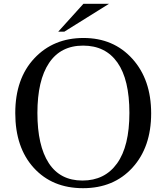

<svg xmlns="http://www.w3.org/2000/svg" viewBox="-20 -967 872 1006"><path d="M658 -375.5Q658 -550 595.5 -639Q533 -728 415.5 -728Q298 -728 237 -637Q176 -546 176 -375Q176 -204 235.5 -112.5Q295 -21 412 -21Q529 -21 593.5 -111Q658 -201 658 -375.5ZM60 -374.5Q60 -555 160 -661.5Q260 -768 417.5 -768Q575 -768 673.5 -659Q772 -550 772 -373Q772 -196 674 -88.5Q576 19 415 19Q254 19 157 -87.5Q60 -194 60 -374.5ZM317 -801H285L417 -947H551Z"/></svg>

Font: Ledger
Style: Regular
Weight: 400
Designer: Denis Masharov
Foundry: Denis Masharov
Version: 1.001